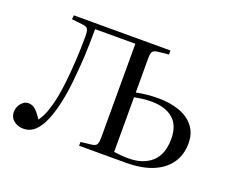

<svg xmlns="http://www.w3.org/2000/svg" viewBox="-91 -654 968 811"><g transform="rotate(20 392.5 -248.5)"><path d="M77 13Q52 13 34 -1.5Q16 -16 16 -40Q16 -55 22.5 -67.5Q29 -80 39.5 -88Q50 -96 62 -96Q81 -96 95.5 -82Q110 -68 125 -45Q133 -57 141 -72.5Q149 -88 155 -109Q163 -132 169.5 -166Q176 -200 180.5 -243Q185 -286 188 -336Q191 -386 191 -443Q191 -467 186 -475.5Q181 -484 165 -486L113 -492L115 -510H549V-492L502 -487Q483 -485 477.5 -477Q472 -469 472 -446V-293Q495 -298 520.5 -300.5Q546 -303 571 -303Q623 -303 664.5 -288.5Q706 -274 730.5 -243.5Q755 -213 755 -167Q755 -115 728.5 -77.5Q702 -40 653 -20Q604 0 533 0H324V-17L375 -23Q390 -25 395 -34Q400 -43 400 -67V-486H219Q219 -455 218.5 -424.5Q218 -394 216.5 -365Q215 -336 212.5 -306.5Q210 -277 207 -247Q202 -197 192 -150.5Q182 -104 167 -67Q152 -30 130 -8.5Q108 13 77 13ZM537 -21Q603 -21 641.5 -55.5Q680 -90 680 -160Q680 -221 645 -250.5Q610 -280 548 -280Q526 -280 507.5 -277.5Q489 -275 472 -272V-26Q489 -24 504.5 -22.5Q520 -21 537 -21Z"/></g></svg>

Font: Literata 60pt Light
Style: Regular
Weight: 300
Designer: Latin by Veronika Burian and Jose Scaglione. Greek by Irene Vlachou. Cyrillic by Vera Evstafieva.
Foundry: TypeTogether
Version: Version 3.103;gftools[0.9.29]